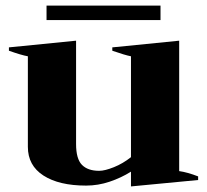

<svg xmlns="http://www.w3.org/2000/svg" viewBox="-20 -656 744 689"><path d="M556 -584H147V-636H556ZM691 -23V-10L450 13V-40Q415 -18 373.5 -4Q332 10 289 10Q192 10 136 -26Q80 -62 80 -129V-454Q57 -458 12 -474V-486L253 -510V-139Q253 -86 274 -64.5Q295 -43 336 -43Q356 -43 388.5 -56Q421 -69 450 -92V-454Q429 -458 383 -474V-486L623 -510V-42Q652 -38 691 -23Z"/></svg>

Font: Trirong ExtraBold
Style: Regular
Weight: 800
Designer: Katatrad Team
Foundry: CadsonDemak
Version: Version 1.001